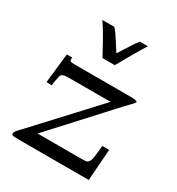

<svg xmlns="http://www.w3.org/2000/svg" viewBox="-149 -702 738 799"><g transform="rotate(30 220.0 -302.5)"><path d="M111.1 -605H168.9Q184.6 -587.6 204.3 -555.8Q224.1 -523.9 231 -513.9Q238.3 -524.7 250.5 -544.4Q277.8 -588.9 292 -605H330.1Q302.2 -562 250 -468H190.9Q187.5 -474.1 172 -502.6Q156.5 -531 150.4 -541.7Q128.4 -580.6 111.1 -605ZM406 -150.9 395 0H53Q29.1 0 26.5 -3.2Q23.9 -6.3 23.9 -9.2Q23.9 -12 24.7 -14Q25.4 -16.1 27.1 -18.8Q28.8 -21.5 30.5 -23.7Q32.2 -25.9 35.2 -29.2Q38.1 -32.5 40.3 -34.8Q42.5 -37.1 46.1 -41Q49.8 -44.9 52 -47.1L311 -326.9H106.9Q76.7 -326.9 73.2 -313Q64.9 -277.8 64.9 -263.9L39.1 -264.9L54.9 -407H80.1Q80.1 -407 80.1 -404.8Q80.1 -393.1 82.3 -390.4Q86.2 -387 102.1 -387H371.1Q405 -387 405 -379.9Q405 -375.5 390.1 -361Q375.2 -346.4 366.9 -336.9L114 -61H327.9Q349.6 -61 353.8 -64.7Q357.9 -68.4 360.8 -73.5Q363.8 -78.6 365 -84.1Q366.2 -89.6 367.9 -100.1Q369.9 -112.5 373 -150.9Z"/></g></svg>

Font: Linden Hill
Style: Regular
Weight: 400
Version: Version 1.202